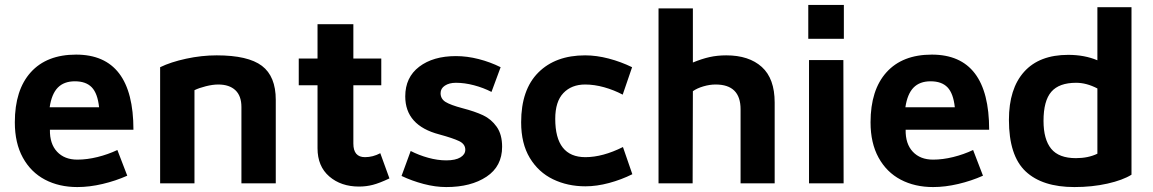

<svg xmlns="http://www.w3.org/2000/svg" viewBox="-20 -742 4667 777"><path d="M40 -247Q40 -378 104.5 -449.5Q169 -521 288 -521Q520 -521 520 -217H182Q181 -160 211 -128Q241 -96 293 -96Q332 -96 374.5 -106.5Q417 -117 455 -135L495 -31Q448 -10 395 2.5Q342 15 293 15Q219 15 162 -15Q105 -45 72.5 -104Q40 -163 40 -247ZM283 -413Q239 -413 214 -387.5Q189 -362 181 -308H381Q375 -364 351.5 -388.5Q328 -413 283 -413Z M857 -518Q984 -518 1040 -475.5Q1096 -433 1096 -338V0H957V-309Q957 -354 932.5 -377Q908 -400 863 -400Q841 -400 813 -393Q785 -386 767 -377V0H628V-470Q671 -491 733.5 -504.5Q796 -518 857 -518Z M1265 -142V-397H1189V-505H1265V-644H1410V-505H1523V-397H1410V-161Q1410 -106 1457 -106Q1489 -106 1519 -122L1556 -20Q1516 -1 1489 6Q1462 13 1433 13Q1360 13 1312.5 -28Q1265 -69 1265 -142Z M2012 -148Q2012 -69 1949 -27Q1886 15 1786 15Q1742 15 1694.5 2.5Q1647 -10 1605 -30L1642 -131Q1675 -114 1713 -103.5Q1751 -93 1786 -93Q1823 -93 1843 -105Q1863 -117 1863 -136Q1863 -159 1838 -171Q1813 -183 1758 -198Q1620 -234 1620 -352Q1620 -429 1676.5 -472Q1733 -515 1825 -515Q1870 -515 1917 -503Q1964 -491 2006 -470L1969 -370Q1936 -387 1898 -397Q1860 -407 1825 -407Q1798 -407 1780.5 -395.5Q1763 -384 1763 -365Q1763 -342 1783 -329.5Q1803 -317 1852 -304Q1902 -291 1935 -275.5Q1968 -260 1990 -229Q2012 -198 2012 -148Z M2089 -247Q2089 -379 2158.5 -448.5Q2228 -518 2348 -518Q2394 -518 2443.5 -505Q2493 -492 2538 -470L2500 -359Q2464 -378 2424.5 -389Q2385 -400 2348 -400Q2293 -400 2260 -365.5Q2227 -331 2227 -261Q2227 -106 2349 -106Q2419 -106 2501 -147L2539 -37Q2495 -15 2445 -1.5Q2395 12 2349 12Q2277 12 2218 -16.5Q2159 -45 2124 -103Q2089 -161 2089 -247Z M3115 -327V0H2977V-300Q2977 -400 2876 -400Q2852 -400 2826.5 -392.5Q2801 -385 2784 -373L2783 0H2645V-708H2784V-489Q2820 -504 2851.5 -511Q2883 -518 2919 -518Q3011 -518 3063 -471Q3115 -424 3115 -327Z M3395 -722V-585H3251V-722ZM3393 -499 3394 0H3254V-499Z M3503 -247Q3503 -378 3567.5 -449.5Q3632 -521 3751 -521Q3983 -521 3983 -217H3645Q3644 -160 3674 -128Q3704 -96 3756 -96Q3795 -96 3837.5 -106.5Q3880 -117 3918 -135L3958 -31Q3911 -10 3858 2.5Q3805 15 3756 15Q3682 15 3625 -15Q3568 -45 3535.5 -104Q3503 -163 3503 -247ZM3746 -413Q3702 -413 3677 -387.5Q3652 -362 3644 -308H3844Q3838 -364 3814.5 -388.5Q3791 -413 3746 -413Z M4328 15Q4198 15 4130.5 -48.5Q4063 -112 4063 -257Q4063 -383 4124.5 -451.5Q4186 -520 4303 -520Q4369 -520 4421 -498V-713H4559V-35Q4524 -13 4462 1Q4400 15 4328 15ZM4335 -407Q4266 -407 4234.5 -370.5Q4203 -334 4203 -253Q4203 -178 4234 -140Q4265 -102 4334 -102Q4384 -102 4421 -120V-384Q4377 -407 4335 -407Z"/></svg>

Font: XXII Aven Bold
Style: Regular
Weight: 700
Designer: Lecter Johnson
Foundry: Doubletwo Studios
Version: Version 1.001